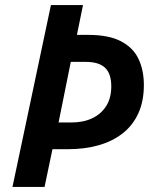

<svg xmlns="http://www.w3.org/2000/svg" viewBox="-20 -734 605 754"><path d="M29 0 180 -714H306L282 -597H327Q406 -597 454 -572.5Q502 -548 523.5 -503.5Q545 -459 545 -400Q545 -337 523.5 -289.5Q502 -242 462 -210.5Q422 -179 367 -163.5Q312 -148 245 -148H186L155 0ZM260 -253Q307 -253 342 -269.5Q377 -286 397 -317.5Q417 -349 417 -395Q417 -445 392.5 -468Q368 -491 317 -491H258L210 -253Z"/></svg>

Font: Noto Sans Display SemiBold
Style: Italic
Weight: 600
Italic angle: -12°
Designer: Monotype Design Team
Foundry: Monotype Imaging Inc.
Version: Version 2.003